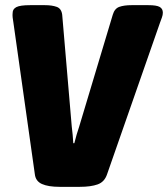

<svg xmlns="http://www.w3.org/2000/svg" viewBox="-20 -722 651 744"><path d="M211 2Q167 2 142.5 -9Q118 -20 115 -47L32 -634Q30 -645 29 -654.5Q28 -664 29 -672Q29 -687 43.5 -694.5Q58 -702 97 -702H154Q181 -702 199.5 -695.5Q218 -689 221 -665L258 -232Q260 -217 261.5 -200.5Q263 -184 264 -167H268Q272 -184 277 -200.5Q282 -217 287 -232L417 -665Q424 -689 442.5 -695.5Q461 -702 490 -702H555Q587 -702 599 -695Q611 -688 611 -673Q611 -664 607.5 -654.5Q604 -645 600 -634L395 -47Q385 -17 358.5 -7.5Q332 2 289 2Z"/></svg>

Font: Asap Semi Condensed Semi Condensed Black
Style: Italic
Weight: 900
Width: 4
Italic angle: -6°
Designer: Pablo Cosgaya
Foundry: Omnibus-Type
Version: Version 3.001; ttfautohint (v1.8.4.7-5d5b)